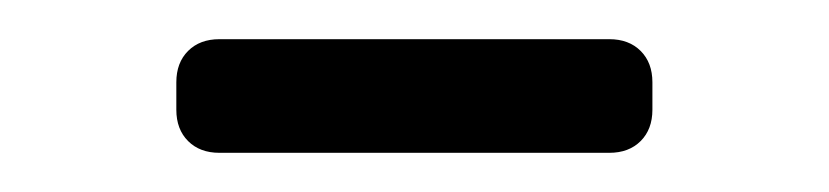

<svg xmlns="http://www.w3.org/2000/svg" viewBox="-20 -700 423 98"><path d="M92 -622Q82 -622 76 -628Q70 -634 70 -644V-658Q70 -668 76 -674Q82 -680 92 -680H291Q301 -680 307 -674Q313 -668 313 -658V-644Q313 -634 307 -628Q301 -622 291 -622Z"/></svg>

Font: Rubik Light Light
Style: Regular
Weight: 300
Version: Version 2.101